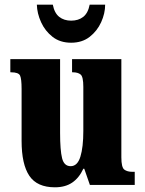

<svg xmlns="http://www.w3.org/2000/svg" viewBox="-20 -788 617 818"><path d="M214 10Q138 10 105 -39Q72 -88 72 -188V-409Q72 -452 65.5 -466Q59 -480 27 -480H24V-536H236V-222Q236 -148 244.5 -114Q253 -80 281 -80Q310 -80 322.5 -120.5Q335 -161 335 -230V-418Q335 -461 323.5 -470.5Q312 -480 290 -480H287V-536H497V-118Q497 -75 509.5 -65.5Q522 -56 544 -56H554V0H363L339 -69H335Q317 -30 287.5 -10Q258 10 214 10ZM283 -606Q236 -606 204 -631Q172 -656 155 -693.5Q138 -731 137 -768H205Q212 -732 232.5 -716Q253 -700 283 -700Q314 -700 334.5 -716Q355 -732 362 -768H428Q428 -731 411 -693.5Q394 -656 362 -631Q330 -606 283 -606Z"/></svg>

Font: Noto Serif Tamil ExtraCondensed Black
Style: Italic
Weight: 900
Width: 2
Italic angle: -12°
Designer: Indian Type Foundry, Tom Grace, and the Monotype Design Team
Foundry: Monotype Imaging Inc.
Version: Version 2.003; ttfautohint (v1.8.4.7-5d5b)